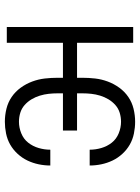

<svg xmlns="http://www.w3.org/2000/svg" viewBox="87 -655 576 790"><g transform="rotate(90 375.0 -260.0)"><path d="M481 8Q454 8 427.5 1.5Q401 -5 379 -20Q357 -35 341 -57Q325 -79 315.5 -104.5Q306 -130 303 -156.5Q300 -183 300 -210V-231H156V0H91V-520H156V-289H300V-310Q300 -337 303 -363.5Q306 -390 315.5 -415.5Q325 -441 341 -463Q357 -485 379 -500Q401 -515 427.5 -521.5Q454 -528 481 -528Q505 -528 529.5 -523Q554 -518 575 -506Q596 -494 613 -475.5Q630 -457 640.5 -435Q651 -413 656 -389Q661 -365 661 -341H596Q596 -365 589 -389Q582 -413 567 -432Q552 -451 528.5 -460.5Q505 -470 481 -470Q462 -470 444 -464.5Q426 -459 412 -446.5Q398 -434 388.5 -418Q379 -402 373.5 -384Q368 -366 366 -347.5Q364 -329 364 -310V-289H517V-231H364V-210Q364 -191 366 -172.5Q368 -154 373.5 -136Q379 -118 388.5 -102Q398 -86 412 -73.5Q426 -61 444 -55.5Q462 -50 481 -50Q505 -50 528.5 -59.5Q552 -69 567 -88Q582 -107 589 -131Q596 -155 596 -179H661Q661 -155 656 -131Q651 -107 640.5 -85Q630 -63 613 -44.5Q596 -26 575 -14Q554 -2 529.5 3Q505 8 481 8Z"/></g></svg>

Font: Iosevka Aile Custom Light
Style: Regular
Weight: 300
Designer: Belleve Invis
Foundry: Belleve Invis
Version: Version 17.0.2; ttfautohint (v1.8.3)